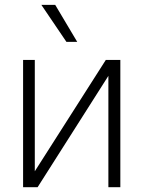

<svg xmlns="http://www.w3.org/2000/svg" viewBox="-20 -780 598 800"><path d="M420.9 -530.3H481.4V0H431.6V-463.9L136.7 0H76.2V-530.3H125V-66.4ZM152.3 -759.8H210L301.8 -605.5H256.8Z"/></svg>

Font: Pretendard ExtraLight
Style: Regular
Weight: 200
Designer: Base glyphs from Inter by Rasmus Andersson; Hangeul glyphs from Noto Sans CJK(Source Han Sans) by Jang Soo-young and Kan
Foundry: Kil Hyung-jin
Version: Version 1.309